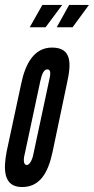

<svg xmlns="http://www.w3.org/2000/svg" viewBox="-27 -747 379 775"><path d="M144 -727 93 -637H157L224 -727ZM252 -727 202 -637H266L332 -727ZM244 -414C261 -491 263 -555 183 -555C109 -555 75 -487 59 -411L0 -136C-13 -68 -16 8 62 8C134 8 167 -49 185 -133ZM108 -126C107 -117 97 -81 81 -81C67 -81 67 -104 73 -126L136 -421C142 -448 150 -467 164 -467C180 -467 177 -446 171 -421Z"/></svg>

Font: League Gothic Condensed Italic
Style: Regular
Weight: 400
Width: 3
Designer: Tyler Finck
Foundry: The League of Moveable Type
Version: Version 1.001;PS 001.001;hotconv 1.0.56;makeotf.lib2.0.21325